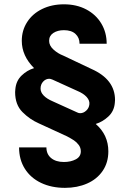

<svg xmlns="http://www.w3.org/2000/svg" viewBox="-20 -737 608 899"><path d="M279.3 -595.7Q250 -595.7 230 -582.8Q210 -569.8 210 -545.9Q210 -523.4 230.5 -504.9Q251 -486.3 276.4 -476.6L408.2 -414.1Q518.6 -365.2 518.6 -268.6L517.6 -254.9Q514.2 -216.3 487.3 -191.4Q460.4 -166.5 429.7 -157.2L428.7 -156.2Q487.3 -105 487.3 -28.3Q487.3 24.4 460.7 63.2Q434.1 102.1 387.9 122.3Q341.8 142.6 284.2 142.6Q221.2 142.6 172.4 119.4Q123.5 96.2 96.4 53.2Q69.3 10.3 69.3 -46.9H197.3Q197.3 -15.1 219.5 3.2Q241.7 21.5 279.3 21.5Q311.5 21.5 335 9Q358.4 -3.4 358.4 -28.3Q358.4 -45.4 348.4 -58.6Q338.4 -71.8 326.2 -79.8Q314 -87.9 293.9 -98.6L162.1 -159.2Q119.6 -177.7 85.2 -212.2Q50.8 -246.6 50.8 -305.7L51.8 -319.3Q55.2 -358.4 81.1 -383.3Q106.9 -408.2 139.6 -418Q82 -475.6 82 -545.9Q82 -594.7 107.2 -633.8Q132.3 -672.9 177.2 -694.8Q222.2 -716.8 279.3 -716.8Q338.4 -716.8 383.8 -692.9Q429.2 -668.9 454.3 -627Q479.5 -585 479.5 -532.2H352.5Q352.5 -560.5 333.5 -578.1Q314.5 -595.7 279.3 -595.7ZM341.8 -311.5 225.6 -364.3Q215.8 -368.2 210.9 -368.2Q194.3 -368.2 182.1 -355Q169.9 -341.8 169.9 -322.3Q169.9 -304.7 184.6 -289.6Q199.2 -274.4 226.6 -262.7L342.8 -210Q348.6 -207 355.5 -207Q370.6 -207 383.5 -218.8Q396.5 -230.5 398.4 -248Q400.9 -265.6 386 -282.5Q371.1 -299.3 341.8 -311.5Z"/></svg>

Font: WEMIX Pretendard
Style: Bold
Weight: 700
Designer: Base glyphs from Inter by Rasmus Andersson; Hangeul glyphs from Noto Sans CJK(Source Han Sans) by Jang Soo-young and Kan
Foundry: Kil Hyung-jin
Version: Version 1.000